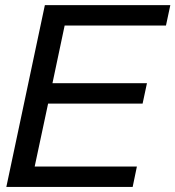

<svg xmlns="http://www.w3.org/2000/svg" viewBox="-20 -734 689 754"><path d="M648.9 -713.9 631.8 -633.8H233.9L186 -407.2H557.1L540 -327.1H168.9L116.2 -80.1H517.6L501 0H4.9L156.2 -713.9Z"/></svg>

Font: XB Khoramshahr
Style: Italic
Weight: 400
Italic angle: -12°
Designer: Behnam
Foundry: Irmug
Version: Version 8.005 2009